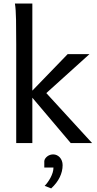

<svg xmlns="http://www.w3.org/2000/svg" viewBox="-20 -801 545 1075"><path d="M70.8 0V-551.8Q70.8 -630.9 69.8 -690.2Q68.8 -749.5 63.5 -781.2H161.1V-293.5L358.9 -498H481L239.3 -279.8L495.6 0H376L161.1 -253.9V0ZM228 100.1Q229.5 91.3 234.6 84.7Q239.7 78.1 246.6 73.2Q253.4 68.4 261.5 65.9Q269.5 63.5 277.8 63.5Q288.6 63.5 298.1 67.9Q307.6 72.3 314.9 80.3Q322.3 88.4 326.4 99.4Q330.6 110.4 330.6 124Q330.6 157.7 314.7 190.9Q298.8 224.1 266.6 253.9L230 239.7Q237.8 231.9 246.6 220Q255.4 208 262.7 194.3Q270 180.7 274.7 165.8Q279.3 150.9 279.3 137.2H228Z"/></svg>

Font: Andika Phon
Style: Regular
Weight: 400
Designer: Victor Gaultney, Annie Olsen, Julie Remington, Don Collingsworth, Eric Hays, Becca Hirsbrunner
Foundry: SIL International
Version: Version 5.000